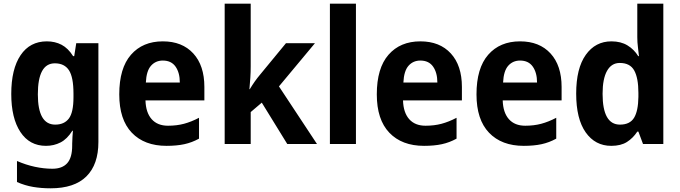

<svg xmlns="http://www.w3.org/2000/svg" viewBox="-20 -780 3685 1040"><path d="M234 -556Q278 -556 313.5 -537.5Q349 -519 376 -476H382L393 -546H513V-11Q513 111 448 175.5Q383 240 254 240Q204 240 159.5 232.5Q115 225 72 206V92Q120 113 169 123.5Q218 134 264 134Q317 134 344 104Q371 74 371 9V-1Q371 -19 372.5 -38Q374 -57 375 -72H372Q344 -27 308 -8.5Q272 10 229 10Q140 10 90.5 -65Q41 -140 41 -271Q41 -406 91.5 -481Q142 -556 234 -556ZM277 -437Q185 -437 185 -269Q185 -105 279 -105Q328 -105 353 -138Q378 -171 378 -253V-273Q378 -362 353.5 -399.5Q329 -437 277 -437Z M862 -556Q967 -556 1027 -490.5Q1087 -425 1087 -309V-236H768Q770 -170 801.5 -134.5Q833 -99 890 -99Q937 -99 976.5 -109.5Q1016 -120 1058 -142V-29Q1020 -8 978.5 1Q937 10 882 10Q762 10 694 -61Q626 -132 626 -269Q626 -411 689.5 -483.5Q753 -556 862 -556ZM862 -452Q823 -452 798 -424Q773 -396 770 -333H954Q954 -386 931 -419Q908 -452 862 -452Z M1338 -422Q1338 -389 1336 -359Q1334 -329 1331 -297H1333Q1347 -320 1360 -338.5Q1373 -357 1389 -376L1529 -546H1686L1491 -312L1697 0H1536L1398 -224L1338 -173V0H1197V-760H1338Z M1908 0H1767V-760H1908Z M2257 -556Q2362 -556 2422 -490.5Q2482 -425 2482 -309V-236H2163Q2165 -170 2196.5 -134.5Q2228 -99 2285 -99Q2332 -99 2371.5 -109.5Q2411 -120 2453 -142V-29Q2415 -8 2373.5 1Q2332 10 2277 10Q2157 10 2089 -61Q2021 -132 2021 -269Q2021 -411 2084.5 -483.5Q2148 -556 2257 -556ZM2257 -452Q2218 -452 2193 -424Q2168 -396 2165 -333H2349Q2349 -386 2326 -419Q2303 -452 2257 -452Z M2797 -556Q2902 -556 2962 -490.5Q3022 -425 3022 -309V-236H2703Q2705 -170 2736.5 -134.5Q2768 -99 2825 -99Q2872 -99 2911.5 -109.5Q2951 -120 2993 -142V-29Q2955 -8 2913.5 1Q2872 10 2817 10Q2697 10 2629 -61Q2561 -132 2561 -269Q2561 -411 2624.5 -483.5Q2688 -556 2797 -556ZM2797 -452Q2758 -452 2733 -424Q2708 -396 2705 -333H2889Q2889 -386 2866 -419Q2843 -452 2797 -452Z M3291 10Q3204 10 3152.5 -63Q3101 -136 3101 -273Q3101 -410 3153 -483Q3205 -556 3292 -556Q3343 -556 3379 -534Q3415 -512 3437 -476H3441Q3439 -497 3435.5 -524Q3432 -551 3432 -579V-760H3573V0H3463L3438 -67H3432Q3409 -32 3376 -11Q3343 10 3291 10ZM3338 -105Q3392 -105 3414.5 -142Q3437 -179 3438 -255V-277Q3438 -357 3415.5 -398Q3393 -439 3337 -439Q3292 -439 3268 -396Q3244 -353 3244 -272Q3244 -105 3338 -105Z"/></svg>

Font: Noto Sans Gurmukhi UI SemiCondensed
Style: Bold
Weight: 700
Width: 4
Designer: Jelle Bosma - Monotype Design Team
Foundry: Monotype Imaging Inc.
Version: Version 2.004; ttfautohint (v1.8.4.7-5d5b)